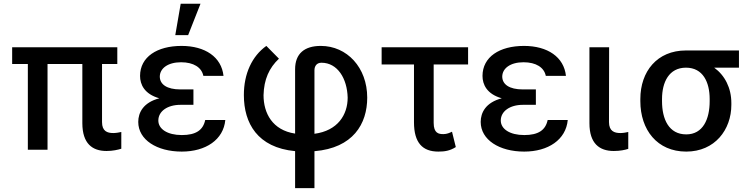

<svg xmlns="http://www.w3.org/2000/svg" viewBox="-20 -797 4013 1022"><path d="M604.4 -545.5H44.7V-456.3H128.2V0H233V-456.3H418.3V-141C418.7 -33 470.9 6.7 547.2 6.7C581.7 6.7 607.6 0 625.7 -5.3V-94.5C615.8 -92.3 598.4 -88.8 583.1 -88.8C551.1 -88.8 523.1 -98.4 523.1 -147V-456.3H604.4Z M1009.6 -321H940.3C867.9 -321 831 -348 830.6 -389.2C831 -433.2 873.6 -465.6 943.9 -465.6C1010.3 -465.6 1053.3 -438.2 1062.5 -393.1H1169.7C1159.1 -493.3 1072.1 -552.6 946.4 -552.6C816.1 -552.6 725.9 -494 725.5 -393.1C725.5 -347.3 748.6 -296.2 828.1 -273.8C742.2 -251.4 715.9 -197.1 715.9 -148.1C715.9 -52.6 815.3 9.9 947.4 9.9C1075.3 9.9 1169.7 -53.3 1179.3 -158.4H1072.4C1061.1 -104.4 1023.1 -78.1 947.8 -78.1C870.7 -78.1 822.8 -110.4 822.8 -155.5C822.8 -204.9 871.4 -239 940.3 -239H1009.6ZM913 -610.1H981.5L1047.2 -777H941.8Z M1550.8 7.5V204.5H1653.8V7.8C1859.4 -9.2 1934.7 -137.4 1934.7 -277.3C1934.7 -437.5 1827.1 -552.6 1687.5 -552.6C1601.2 -552.6 1550.8 -512.1 1550.8 -428.3V-85.9C1430.4 -104 1382.8 -193.9 1382.8 -290.5C1384.9 -374.3 1412.6 -435.4 1464.8 -484.7L1397.7 -552.6C1321.7 -498.6 1277.7 -404.5 1278.1 -290.5C1278.1 -141.3 1350.5 -11.4 1550.8 7.5ZM1653.8 -84.9V-422.9C1653.8 -445.7 1666.2 -463.1 1691.1 -463.1C1776.3 -463.1 1828.1 -379.6 1830.6 -277.3C1830.6 -186.4 1778.1 -101.2 1653.8 -84.9Z M2471.6 -545.5H2011.4V-453.8H2183.6V-146.3C2183.6 -36.6 2229.4 9.9 2313.2 9.9C2346.6 9.9 2374.3 6 2406.2 -14.2L2386 -95.9C2373.9 -90.2 2359 -83.1 2340.2 -83.1C2315.3 -83.1 2288.4 -87.4 2288.4 -143.1V-453.8H2471.6Z M2832.4 -321H2763.1C2690.7 -321 2653.8 -348 2653.4 -389.2C2653.8 -433.2 2696.4 -465.6 2766.7 -465.6C2833.1 -465.6 2876.1 -438.2 2885.3 -393.1H2992.5C2981.9 -493.3 2894.9 -552.6 2769.2 -552.6C2638.8 -552.6 2548.7 -494 2548.3 -393.1C2548.3 -347.3 2571.4 -296.2 2650.9 -273.8C2565 -251.4 2538.7 -197.1 2538.7 -148.1C2538.7 -52.6 2638.1 9.9 2770.2 9.9C2898.1 9.9 2992.5 -53.3 3002.1 -158.4H2895.2C2883.9 -104.4 2845.9 -78.1 2770.6 -78.1C2693.5 -78.1 2645.6 -110.4 2645.6 -155.5C2645.6 -204.9 2694.2 -239 2763.1 -239H2832.4Z M3117.5 -545.5V-141C3117.5 -33 3170.8 6.7 3247.2 6.7C3280.9 6.7 3306.5 1.1 3324.2 -4.6V-94.5C3315.7 -92.3 3296.9 -88.8 3282.7 -88.8C3250.4 -88.8 3221.9 -98.4 3221.6 -147L3222.3 -545.5Z M3388.5 -269.9V-258.5C3388.5 -106.2 3478 9.9 3632.8 9.9C3785.2 9.9 3872.9 -106.9 3872.9 -238.6V-248.6C3872.9 -329.2 3838.1 -396 3781.6 -436.8H3913.4V-528.4H3631.4C3477.6 -528.4 3388.5 -416.5 3388.5 -269.9ZM3503.9 -258.5V-269.9C3503.9 -359.4 3540.8 -436.8 3631.4 -436.8C3721.9 -436.8 3757.5 -359.4 3757.5 -269.9V-258.5C3757.5 -162.6 3721.9 -81.7 3632.8 -81.7C3540.1 -81.7 3503.9 -162.6 3503.9 -258.5Z"/></svg>

Font: Margiela Sans Medium
Style: Regular
Weight: 500
Designer: Stefan Endress, Andreas Faust
Version: Version 1.100;FEAKit 1.0